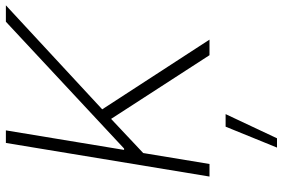

<svg xmlns="http://www.w3.org/2000/svg" viewBox="-182 -586 1009 686"><g transform="rotate(-90 323.0 -243.5)"><path d="M34.7 0 154.8 -727.5H199.7L129.9 -305.2H134.8L587.9 -727.5H646.5L274.9 -383.3L523.9 0H468.3L240.7 -351.6L118.7 -236.8L79.6 0ZM138.2 241.2 212.9 57.6H257.8L171.4 241.2Z"/></g></svg>

Font: Inter Display Extra Light
Style: Italic
Weight: 200
Italic angle: -9.39999°
Designer: Rasmus Andersson
Foundry: rsms
Version: Version 4.000;git-4fc901f